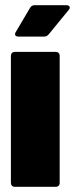

<svg xmlns="http://www.w3.org/2000/svg" viewBox="-20 -720 289 740"><path d="M51 -579H150C158 -579 163 -582 168 -588L245 -682C248 -685 249 -688 249 -691C249 -696 244 -700 236 -700H114C106 -700 100 -697 96 -690L41 -597C39 -594 38 -591 38 -588C38 -582 43 -579 51 -579ZM37 0H195C204 0 210 -6 210 -15V-505C210 -514 204 -520 195 -520H37C28 -520 22 -514 22 -505V-15C22 -6 28 0 37 0Z"/></svg>

Font: Barlow Condensed Black
Style: Regular
Weight: 900
Width: 3
Designer: Jeremy Tribby
Foundry: Tribby Type
Version: Version 1.422;hotconv 1.0.109;makeotfexe 2.5.65596